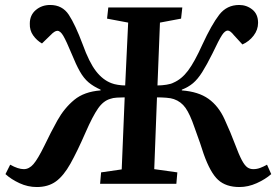

<svg xmlns="http://www.w3.org/2000/svg" viewBox="-20 -740 1112 773"><path d="M482 -348Q468 -348 451 -347Q434 -346 424 -342Q396 -334 374.5 -303Q353 -272 325 -208Q291 -130 263.5 -81Q236 -32 205 -9.5Q174 13 128 13Q92 13 58.5 -2.5Q25 -18 2 -39L21 -77Q53 -59 76 -59Q97 -59 114.5 -79Q132 -99 159 -154Q172 -181 184.5 -205.5Q197 -230 211 -255Q239 -305 279 -338Q319 -371 385 -376V-379Q356 -392 336.5 -408.5Q317 -425 301.5 -452.5Q286 -480 269 -522Q247 -575 235 -595.5Q223 -616 211 -616Q200 -616 183 -598L149 -565Q128 -577 113.5 -597.5Q99 -618 100 -645Q100 -679 124 -699.5Q148 -720 182 -720Q231 -720 257 -680.5Q283 -641 313 -561Q339 -489 366.5 -453.5Q394 -418 429 -405Q439 -401 454.5 -398.5Q470 -396 484 -396L496 -649L411 -665L416 -710H714L709 -665L624 -649L614 -396Q632 -396 650.5 -399Q669 -402 678 -407Q711 -421 737 -455.5Q763 -490 795 -561Q832 -641 862.5 -680.5Q893 -720 943 -720Q973 -720 996 -701.5Q1019 -683 1019 -648Q1019 -620 1001 -596.5Q983 -573 956 -561L922 -598Q907 -617 897 -617Q886 -617 874 -599Q862 -581 835 -524Q812 -478 794 -449.5Q776 -421 757 -405Q738 -389 712 -379V-376Q779 -371 819.5 -342Q860 -313 884 -260Q910 -203 926 -160Q942 -117 953.5 -95.5Q965 -74 975.5 -66.5Q986 -59 1000 -59Q1014 -59 1027.5 -64Q1041 -69 1055 -77L1072 -39Q1048 -18 1013.5 -2.5Q979 13 944 13Q890 13 858.5 -15.5Q827 -44 800 -120Q794 -139 785.5 -164Q777 -189 763 -227Q745 -280 727 -305.5Q709 -331 680 -341Q669 -345 650 -346.5Q631 -348 612 -348L601 -59L694 -46L690 0H383L387 -46L470 -58Z"/></svg>

Font: Literata 36pt SemiBold
Style: Italic
Weight: 600
Italic angle: -2°
Designer: Latin by Veronika Burian and Jose Scaglione. Greek by Irene Vlachou. Cyrillic by Vera Evstafieva
Foundry: TypeTogether
Version: Version 3.002